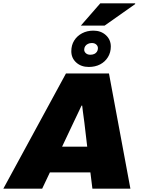

<svg xmlns="http://www.w3.org/2000/svg" viewBox="-57 -1127 855 1147"><path d="M-37 0 337 -688H594L722 0H495L483 -97H241L195 0ZM314 -251H464L451 -361Q449 -378 447 -395Q445 -412 442.5 -428.5Q440 -445 438 -462Q436 -479 434 -496H430Q420 -474 409 -451.5Q398 -429 387.5 -406.5Q377 -384 366 -361ZM473 -727Q428 -727 398.5 -753.5Q369 -780 369 -821Q369 -857 386 -884.5Q403 -912 433 -928Q463 -944 501 -944Q546 -944 575.5 -917Q605 -890 605 -849Q605 -814 588 -786Q571 -758 541.5 -742.5Q512 -727 473 -727ZM482 -800Q496 -800 506 -804.5Q516 -809 522 -818Q528 -827 528 -839Q528 -852 518 -861Q508 -870 492 -870Q479 -870 468.5 -865Q458 -860 452 -851Q446 -842 446 -830Q446 -818 456 -809Q466 -800 482 -800ZM426 -974 542 -1107H750L751 -1103L568 -974Z"/></svg>

Font: Archivo SemiBold Black
Style: Italic
Weight: 900
Italic angle: -10°
Version: Version 2.001